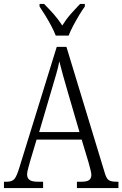

<svg xmlns="http://www.w3.org/2000/svg" viewBox="-20 -951 619 971"><path d="M0 0V-32H15Q41 -32 53 -46Q65 -60 79 -107L267 -714H316L510 -76Q518 -48 530 -40Q542 -32 569 -32H579V0H369V-32H390Q420 -32 431 -40.5Q442 -49 442 -67Q442 -77 437 -95Q432 -113 428 -129L393 -245H165L133 -138Q129 -123 123 -102Q117 -81 117 -69Q117 -51 129 -41.5Q141 -32 172 -32H198V0ZM178 -283H382L323 -485Q309 -533 298 -572.5Q287 -612 280 -641Q275 -613 264 -575Q253 -537 241 -497ZM262 -771Q253 -794 239 -820.5Q225 -847 209 -873Q193 -899 180 -918V-931H203Q230 -904 252.5 -878.5Q275 -853 295 -822Q314 -853 336.5 -878.5Q359 -904 385 -931H409V-918Q395 -899 379.5 -873Q364 -847 350 -820.5Q336 -794 327 -771Z"/></svg>

Font: Noto Serif Condensed Light
Style: Regular
Weight: 300
Width: 3
Designer: Monotype Design Team
Foundry: Monotype Imaging Inc.
Version: Version 2.013